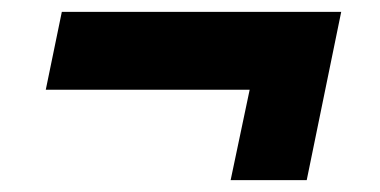

<svg xmlns="http://www.w3.org/2000/svg" viewBox="-20 -444 640 323"><path d="M400 -293H57L84 -424H554L496 -141H368Z"/></svg>

Font: Mona Sans ExtraBold
Style: Italic
Weight: 800
Italic angle: -11.7°
Designer: Deni Anggara
Foundry: GitHub
Version: Version 2.000